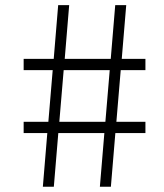

<svg xmlns="http://www.w3.org/2000/svg" viewBox="-20 -713 626 733"><path d="M143.6 0 160.6 -205.1H70.3V-248H164.6L181.2 -445.3H70.3V-488.3H185.1L202.1 -693.4H244.1L227.1 -488.3H402.8L419.9 -693.4H461.9L444.8 -488.3H535.2V-445.3H440.9L424.3 -248H535.2V-205.1H420.4L403.3 0H361.3L378.4 -205.1H202.6L185.5 0ZM206.5 -248H382.3L398.9 -445.3H223.1Z"/></svg>

Font: Caskaydia Cove ExtraLight
Style: Regular
Weight: 200
Monospace: yes
Designer: Aaron Bell
Foundry: Saja Typeworks
Version: Version 4.300; ttfautohint (v1.8.3)